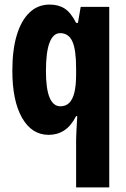

<svg xmlns="http://www.w3.org/2000/svg" viewBox="-20 -580 551 840"><path d="M313 31Q313 15 314.5 -10.5Q316 -36 318 -72H313Q291 -29 261 -9.5Q231 10 193 10Q119 10 76.5 -64.5Q34 -139 34 -271Q34 -362 53.5 -426.5Q73 -491 109.5 -525.5Q146 -560 197 -560Q236 -560 263 -542.5Q290 -525 313 -480H321L333 -550H458V240H313ZM244 -115Q268 -115 283 -130Q298 -145 305.5 -175.5Q313 -206 313 -254V-282Q313 -363 296.5 -399Q280 -435 243 -435Q213 -435 197 -394Q181 -353 181 -269Q181 -191 197 -153Q213 -115 244 -115Z"/></svg>

Font: Noto Sans Khmer ExtraCondensed ExtraBold
Style: Regular
Weight: 800
Width: 2
Designer: Danh Hong and the Monotype Design Team
Foundry: Monotype Imaging Inc.
Version: Version 2.004